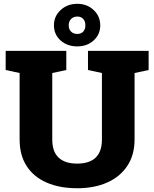

<svg xmlns="http://www.w3.org/2000/svg" viewBox="-20 -978 809 1008"><path d="M385.3 10.3Q293.5 10.3 225.3 -19.3Q157.2 -48.8 120.1 -106Q83 -163.1 83 -245.6V-594.7L9.8 -610.4V-710.9H328.1V-610.4L254.4 -594.7V-245.6Q254.4 -181.2 288.1 -150.1Q321.8 -119.1 384.3 -119.1Q515.1 -119.1 515.1 -245.6V-594.7L441.9 -610.4V-710.9H760.3V-610.4L686.5 -594.7V-245.6Q686.5 -164.6 648.4 -107.2Q610.4 -49.8 542.7 -19.8Q475.1 10.3 385.3 10.3ZM385.7 -734.4Q333 -734.4 298.1 -765.6Q263.2 -796.9 263.2 -845.2Q263.2 -893.1 298.6 -925.5Q334 -958 385.7 -958Q437 -958 471.7 -925.3Q506.3 -892.6 506.3 -845.2Q506.3 -796.9 471.7 -765.6Q437 -734.4 385.7 -734.4ZM385.7 -799.8Q405.8 -799.8 417 -812Q428.2 -824.2 428.2 -845.2Q428.2 -866.2 417 -878.7Q405.8 -891.1 385.7 -891.1Q366.2 -891.1 353.5 -878.7Q340.8 -866.2 340.8 -845.2Q340.8 -824.2 353.3 -812Q365.7 -799.8 385.7 -799.8Z"/></svg>

Font: Roboto Slab Black
Style: Regular
Weight: 900
Designer: Google
Version: Version 2.000; ttfautohint (v1.8.1.43-b0c9)